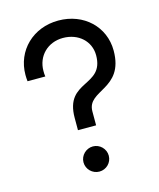

<svg xmlns="http://www.w3.org/2000/svg" viewBox="-96 -672 619 749"><g transform="rotate(-15 213.0 -297.5)"><path d="M173.8 -169.9H247.1V-226.1C247.1 -313 388.7 -276.9 388.7 -434.1C388.7 -530.8 312.5 -603 210 -603C107.4 -603 31.7 -528.8 31.7 -431.2C31.7 -422.9 32.2 -413.6 33.2 -405.3H105C103.5 -413.1 103.5 -420.4 103.5 -428.2C103.5 -487.8 147.9 -532.7 210 -532.7C272 -532.7 317.9 -491.2 317.9 -434.1C317.9 -306.6 173.8 -372.1 173.8 -219.2ZM213.4 7.8C241.2 7.8 264.2 -14.6 264.2 -43C264.2 -70.8 241.2 -93.8 213.4 -93.8C185.5 -93.8 162.1 -70.8 162.1 -43C162.1 -14.6 185.5 7.8 213.4 7.8Z"/></g></svg>

Font: Now Medium
Style: Regular
Weight: 500
Designer: Alfredo Marco Pradil
Foundry: Alfredo Marco Pradil
Version: Version 1.200;hotconv 1.0.109;makeotfexe 2.5.65596